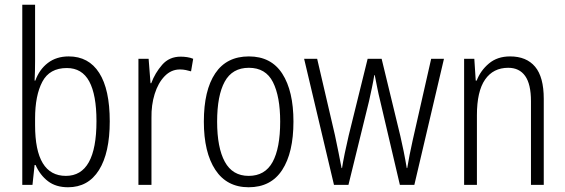

<svg xmlns="http://www.w3.org/2000/svg" viewBox="-20 -780 2385 810"><path d="M128 -523Q128 -503 127.5 -481Q127 -459 126 -440H129Q146 -487 182 -514.5Q218 -542 270 -542Q354 -542 398.5 -472.5Q443 -403 443 -268Q443 -135 397.5 -62.5Q352 10 267 10Q216 10 182.5 -15.5Q149 -41 130 -84H126L117 0H74V-760H128ZM262 -493Q189 -493 158.5 -435Q128 -377 128 -280V-252Q128 -38 258 -38Q387 -38 387 -269Q387 -380 356.5 -436.5Q326 -493 262 -493Z M742 -541Q755 -541 769 -539Q783 -537 795 -532L786 -479Q776 -482 764 -484.5Q752 -487 739 -487Q702 -487 674.5 -458.5Q647 -430 632.5 -383.5Q618 -337 619 -282V0H564V-532H607L615 -429H618Q634 -472 664 -506.5Q694 -541 742 -541Z M1218 -267Q1218 -136 1170.5 -63Q1123 10 1029 10Q937 10 888.5 -63.5Q840 -137 840 -267Q840 -399 888 -470.5Q936 -542 1030 -542Q1124 -542 1171 -469Q1218 -396 1218 -267ZM896 -267Q896 -157 928.5 -97.5Q961 -38 1029 -38Q1098 -38 1130 -96.5Q1162 -155 1162 -267Q1162 -373 1131.5 -433.5Q1101 -494 1030 -494Q960 -494 928 -435.5Q896 -377 896 -267Z M1584 -354Q1577 -382 1571.5 -410Q1566 -438 1561 -463H1559Q1555 -438 1549 -409.5Q1543 -381 1537 -354L1450 0H1389L1263 -532H1318L1393 -210Q1401 -172 1408 -137.5Q1415 -103 1421 -71H1423Q1427 -97 1434.5 -133.5Q1442 -170 1451 -208L1531 -532H1590L1669 -206Q1676 -176 1683 -141.5Q1690 -107 1696 -71H1698Q1703 -100 1708 -126.5Q1713 -153 1721 -188L1799 -532H1853L1728 0H1667Z M2132 -542Q2201 -542 2237.5 -498.5Q2274 -455 2274 -363V0H2220V-353Q2220 -425 2195.5 -459.5Q2171 -494 2124 -494Q2061 -494 2026.5 -444.5Q1992 -395 1992 -294V0H1938V-532H1981L1987 -440H1991Q2007 -482 2042.5 -512Q2078 -542 2132 -542Z"/></svg>

Font: Noto Sans Telugu Condensed Light
Style: Regular
Weight: 300
Width: 3
Designer: Jelle Bosma - Monotype Design Team
Foundry: Monotype Imaging Inc.
Version: Version 2.005; ttfautohint (v1.8.4.7-5d5b)